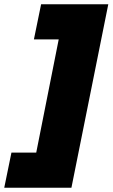

<svg xmlns="http://www.w3.org/2000/svg" viewBox="-90 -762 531 906"><path d="M-70 124 -36 -42H81L187 -576H70L104 -742H421L247 124Z"/></svg>

Font: TypoPRO Montserrat
Style: Italic
Weight: 900
Italic angle: -11.3°
Designer: Julieta Ulanovsky
Foundry: Julieta Ulanovsky
Version: Version 6.001